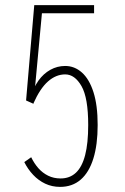

<svg xmlns="http://www.w3.org/2000/svg" viewBox="-20 -720 490 751"><path d="M215 11Q183.5 11 157 -1.5Q130.5 -14 109.8 -36Q89 -58 75 -86L102 -105Q113.5 -81 130 -62.2Q146.5 -43.5 168.2 -32.8Q190 -22 217 -22Q253 -22 277 -44.5Q301 -67 313 -113.2Q325 -159.5 325 -231Q325 -337.5 298.8 -383.2Q272.5 -429 235 -429Q199 -429 167.8 -401.5Q136.5 -374 110 -314L102 -341Q111 -377.5 130.5 -404.8Q150 -432 177 -447Q204 -462 235 -462Q271.5 -462 300.2 -436.5Q329 -411 345.5 -359.8Q362 -308.5 362 -231Q362 -154 345.2 -100Q328.5 -46 295.8 -17.5Q263 11 215 11ZM348 -700V-668H144L111 -314L82 -327L114 -700Z"/></svg>

Font: League Mono Thin Condensed
Style: Regular
Weight: 100
Width: 1
Designer: Tyler Finck
Foundry: The League of Moveable Type / Tyler Finck
Version: Version 2.300;RELEASE